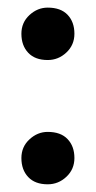

<svg xmlns="http://www.w3.org/2000/svg" viewBox="-20 -467 249 499"><path d="M104 12Q71.1 12 53.4 -6.8Q35.6 -25.6 35.6 -56.2Q35.6 -85.5 56.6 -104.8Q77.5 -124.2 104 -124.2Q137.9 -124.2 155.6 -105.5Q173.4 -86.9 173.4 -56.3Q173.4 -27 152.5 -7.5Q131.7 12 104 12ZM104 -311Q71.1 -311 53.4 -329.8Q35.6 -348.6 35.6 -379.3Q35.6 -408.5 56.6 -427.9Q77.5 -447.2 104 -447.2Q137.9 -447.2 155.6 -428.6Q173.4 -410 173.4 -379.3Q173.4 -350.1 152.5 -330.5Q131.7 -311 104 -311Z"/></svg>

Font: Petrona
Style: Regular
Weight: 400
Designer: Ringo R. Seeber
Foundry: Ringo R. Seeber
Version: Version 2.001; ttfautohint (v1.8.3)